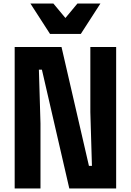

<svg xmlns="http://www.w3.org/2000/svg" viewBox="-20 -1066 740 1086"><path d="M63 0V-800H328L483 -128H500L491 -432V-800H637V0H372L217 -672H200L209 -368V0ZM548 -1046 437 -874H263L152 -1046H282L396 -909H304L418 -1046Z"/></svg>

Font: Martian Mono
Style: Bold
Weight: 700
Designer: Roman Shamin
Foundry: Evil Martians
Version: Version 1.000